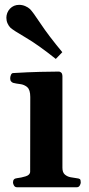

<svg xmlns="http://www.w3.org/2000/svg" viewBox="-20 -788 375 808"><path d="M51.3 0Q43 0 38.8 -7.3Q34.7 -14.6 34.7 -20Q34.7 -36.6 50.8 -38.1Q68.8 -40 87.9 -45.9Q106.9 -51.8 106.9 -65.9L107.4 -379.9Q107.4 -410.2 94.7 -421.1Q82 -432.1 64.9 -434.1Q47.9 -436 34.7 -439.5Q29.8 -441.9 26.4 -445.8Q22.9 -449.7 22.9 -459Q22.9 -464.8 25.9 -472.4Q28.8 -480 34.7 -480.5Q98.1 -484.4 149.4 -485.6Q200.7 -486.8 228 -486.8Q231.9 -486.8 237.1 -482.9Q242.2 -479 242.7 -467.3V-82Q242.7 -62.5 252.7 -53.7Q262.7 -44.9 276.6 -42.2Q290.5 -39.6 302.2 -38.1Q312.5 -37.1 316.2 -34.2Q319.8 -31.2 319.8 -20Q319.8 -14.6 315.7 -7.3Q311.5 0 303.2 0ZM214.8 -540Q140.1 -599.6 87.9 -630.1Q35.6 -660.6 23.9 -671.4Q16.6 -678.7 11.7 -689.7Q6.8 -700.7 6.8 -713.4Q6.8 -723.1 10.5 -733.2Q14.2 -743.2 22 -751.5Q37.6 -767.6 60.5 -767.6Q73.7 -767.6 85.9 -762.5Q98.1 -757.3 106 -750Q117.2 -739.3 150.9 -688.5Q184.6 -637.7 242.2 -568.4Z"/></svg>

Font: Gelasio SemiBold
Style: Regular
Weight: 600
Designer: Eben Sorkin
Foundry: Eben Sorkin
Version: Version 1.008